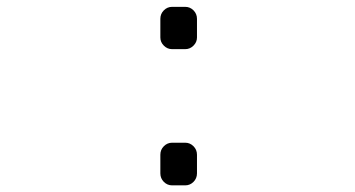

<svg xmlns="http://www.w3.org/2000/svg" viewBox="-20 -565 1040 563"><path d="M484.4 -420.9Q470.7 -420.9 460.4 -431.2Q450.2 -441.4 450.2 -455.1V-509.8Q450.2 -524.4 460.4 -534.7Q470.7 -544.9 484.4 -544.9H523.4Q537.1 -544.9 547.4 -534.7Q557.6 -524.4 557.6 -509.8V-455.1Q557.6 -441.4 547.4 -431.2Q537.1 -420.9 523.4 -420.9ZM484.4 -21.5Q470.7 -21.5 460.4 -31.7Q450.2 -42 450.2 -56.6V-111.3Q450.2 -126 460.4 -136.2Q470.7 -146.5 484.4 -146.5H523.4Q537.1 -146.5 547.4 -136.2Q557.6 -126 557.6 -111.3V-56.6Q557.6 -42 547.4 -31.7Q537.1 -21.5 523.4 -21.5Z"/></svg>

Font: Gen Jyuu Gothic L Monospace Medium
Style: Regular
Weight: 500
Designer: [Source Han Sans]
Ryoko NISHIZUKA  (kana & ideographs); Paul D. Hunt (Latin, Greek & Cyrillic); Wenlong ZHANG  (bopomofo
Version: Version 1.002.20150607